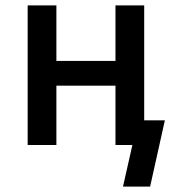

<svg xmlns="http://www.w3.org/2000/svg" viewBox="-20 -540 640 715"><path d="M539 155H438L473 0H410V-221H190V0H83V-520H190V-313H410V-520H517V-92H594Z"/></svg>

Font: Zed Mono Semibold Extended
Style: Regular
Weight: 600
Width: 7
Monospace: yes
Designer: Belleve Invis
Foundry: Belleve Invis
Version: Version 1.0.0; ttfautohint (v1.8.4)